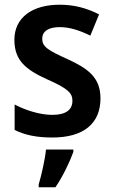

<svg xmlns="http://www.w3.org/2000/svg" viewBox="-20 -573 483 814"><path d="M406 -156C406 -245 352 -283 267 -322C180 -361 159 -376 159 -409C159 -440 185 -458 233 -458C277 -458 320 -443 363 -422L400 -512C347 -539 294 -553 233 -553C117 -553 41 -499 41 -404C41 -317 89 -278 179 -237C270 -197 287 -178 287 -145C287 -109 261 -86 202 -86C149 -86 87 -106 42 -130V-22C87 0 136 10 202 10C333 10 406 -48 406 -156ZM291 71V61H175C171 103 155 173 144 209V221H215C247 174 275 115 291 71Z"/></svg>

Font: Noto Sans Armenian SemiCondensed SemiBold
Style: Regular
Weight: 600
Width: 4
Designer: Monotype Design Team
Foundry: Monotype Imaging Inc.
Version: Version 2.008